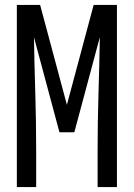

<svg xmlns="http://www.w3.org/2000/svg" viewBox="-20 -755 540 775"><path d="M48 0V-735H142L250 -332L358 -735H452V0H374V-147Q374 -262 377.5 -376.5Q381 -491 383 -605L280 -221H220L117 -605Q119 -491 122.5 -376.5Q126 -262 126 -147V0Z"/></svg>

Font: Iosevka Web
Style: Regular
Weight: 400
Monospace: yes
Designer: Belleve Invis
Foundry: Belleve Invis
Version: Version 28.0.3; ttfautohint (v1.8.3)